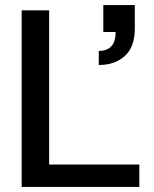

<svg xmlns="http://www.w3.org/2000/svg" viewBox="-20 -742 610 762"><path d="M66 -701H175V-89H533V0H66ZM372 -484V-540Q439 -540 439 -615H390V-722H515V-628Q515 -556 475.5 -520Q436 -484 372 -484Z"/></svg>

Font: LT Superior Semi-bold
Style: Regular
Weight: 600
Designer: Daniel Lyons
Foundry: LyonsType
Version: Version 1.0